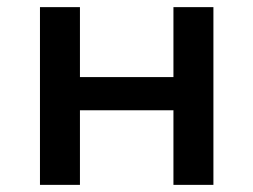

<svg xmlns="http://www.w3.org/2000/svg" viewBox="-20 -518 710 538"><path d="M92 0V-498H204V-302H466V-498H578V0H466V-209H204V0Z"/></svg>

Font: Nunito Sans 7pt SemiBold
Style: Regular
Weight: 600
Designer: Vernon Adams
Foundry: Vernon Adams
Version: Version 3.101;gftools[0.9.27]